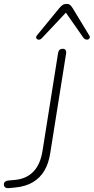

<svg xmlns="http://www.w3.org/2000/svg" viewBox="-69 -962 482 988"><path d="M-23 6Q-36 7 -42.5 2Q-49 -3 -49 -13Q-49 -22 -43 -27Q-37 -32 -27 -33L6 -36Q66 -41 102.5 -78.5Q139 -116 150 -187L230 -690Q232 -701 238 -706Q244 -711 254 -711Q264 -711 268.5 -704.5Q273 -698 271 -686L190 -177Q182 -122 159.5 -84Q137 -46 99.5 -24Q62 -2 8 3ZM146 -765Q140 -759 133.5 -758Q127 -757 122.5 -760Q118 -763 117 -768.5Q116 -774 122 -781L236 -920Q245 -931 253.5 -936.5Q262 -942 274 -942Q285 -942 291.5 -936.5Q298 -931 305 -920L390 -780Q395 -773 392.5 -767Q390 -761 384.5 -759Q379 -757 372 -759Q365 -761 360 -768L270 -897Z"/></svg>

Font: Nunito ExtraLight
Style: Italic
Weight: 200
Italic angle: -9°
Designer: Vernon Adams
Foundry: Vernon Adams
Version: Version 3.602